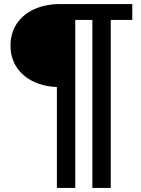

<svg xmlns="http://www.w3.org/2000/svg" viewBox="-20 -720 698 950"><path d="M261.5 210V-310L280 -289Q204.5 -289 148.8 -315Q93 -341 62.5 -387.2Q32 -433.5 32 -494.5Q32 -556 62.5 -602.2Q93 -648.5 148.8 -674.2Q204.5 -700 280 -700H634.5V-621.5H528V210H437V-621.5H352.5V210Z"/></svg>

Font: Geologica Medium
Style: Regular
Weight: 500
Designer: Sindre Bremnes, Frode Helland
Foundry: Monokrom Skriftforlag AS
Version: Version 1.010;gftools[0.9.28]